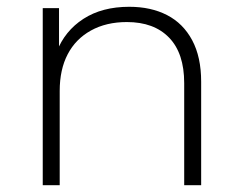

<svg xmlns="http://www.w3.org/2000/svg" viewBox="-20 -546 713 566"><path d="M361 -526Q425 -526 472.5 -501.5Q520 -477 546.5 -427.5Q573 -378 573 -305V0H523V-301Q523 -389 478.5 -435Q434 -481 354 -481Q293 -481 248 -456Q203 -431 179.5 -386Q156 -341 156 -278V0H106V-522H154V-377L147 -393Q171 -455 226 -490.5Q281 -526 361 -526Z"/></svg>

Font: Modern
Style: Regular
Weight: 300
Designer: Julieta Ulanovsky
Foundry: Julieta Ulanovsky
Version: Version 8.000